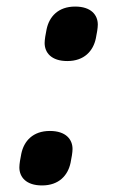

<svg xmlns="http://www.w3.org/2000/svg" viewBox="-20 -553 357 585"><path d="M185 -367C237 -367 264 -398 272 -436C275 -450 278 -468 278 -478C278 -507 258 -533 209 -533C157 -533 130 -502 122 -464C119 -450 116 -432 116 -422C116 -393 136 -367 185 -367ZM108 12C160 12 187 -19 195 -57C198 -71 201 -89 201 -99C201 -128 181 -154 132 -154C80 -154 53 -123 45 -85C42 -71 39 -53 39 -43C39 -14 59 12 108 12Z"/></svg>

Font: Braiins Sans SemiBold
Style: Italic
Weight: 600
Italic angle: -11.31°
Designer: Mike Abbink, Paul van der Laan, Pieter van Rosmalen, Jiri Chlebus, Lubos Buracinsky
Foundry: Bold Monday, Sudetype
Version: Version 1.000;hotconv 1.0.109;makeotfexe 2.5.65596